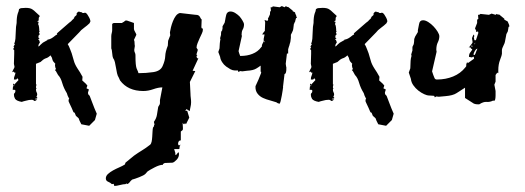

<svg xmlns="http://www.w3.org/2000/svg" viewBox="-20 -331 1735 635"><path d="M277 -13 275 -16Q271 -18 271 -25L274 -35L266 -39L269 -48L264 -54L252 -65L253 -77Q245 -92 236 -105Q227 -119 224 -131L217 -155Q217 -156 212 -168Q208 -179 204 -185L242 -224Q247 -231 258 -239Q269 -247 276 -254L279 -260Q279 -267 272 -278Q266 -289 261 -289Q259 -289 258 -288Q257 -288 255 -288Q253 -288 251 -289Q250 -291 249 -291H244Q243 -291 243 -292Q243 -293 242 -293Q240 -293 236 -290Q233 -287 233 -284L234 -282L224 -273H227L225 -271Q224 -269 219 -265Q215 -260 213 -259L209 -256L171 -223L168 -220Q168 -219 169 -219Q169 -219 169 -217Q167 -217 156 -208Q145 -200 136 -200L138 -199L122 -190L114 -183Q111 -179 107 -177V-179Q107 -184 112 -191L109 -199L107 -200Q106 -200 106 -201Q106 -200 111 -205Q107 -205 107 -208Q107 -214 109 -215Q111 -215 111 -219Q110 -222 109 -223Q109 -225 110 -225Q111 -224 112 -226L110 -227Q110 -235 109 -242Q108 -249 106 -251L107 -255L108 -259H105Q104 -259 104 -260Q104 -262 106 -262Q108 -262 108 -265V-268Q108 -273 109 -274Q111 -275 111 -277V-279L99 -290Q92 -297 87 -300Q80 -305 65 -305L49 -304L43 -301Q42 -293 39 -287Q35 -275 35 -255Q34 -250 33 -242Q33 -234 32 -223L31 -203Q30 -193 27 -186L29 -185Q29 -183 27 -181Q25 -178 25 -176L27 -174Q24 -171 24 -169Q24 -167 26 -166Q27 -166 27 -164V-153L26 -120L28 -110Q28 -107 24 -101Q21 -95 20 -92Q21 -92 22 -93L26 -94Q28 -90 29 -90L30 -91H31Q31 -87 29 -82Q26 -76 26 -68Q34 -68 34 -68Q35 -69 37 -72Q40 -70 40 -69Q40 -68 41 -66L27 -51L25 -55Q23 -53 23 -48Q27 -48 29 -49L23 -45L22 -34H28Q31 -33 31 -31Q31 -26 29 -24Q26 -22 26 -18Q26 -11 30 -4Q35 3 52 6Q57 4 66 2Q76 -1 85 -1Q90 -1 94 3Q98 3 103 -2L95 -3L100 -6V-4L104 -7L100 -12L102 -13Q102 -15 102 -15Q103 -16 103 -18Q103 -23 101 -26Q99 -29 99 -36L101 -39Q99 -39 99 -43Q99 -47 101 -51L99 -52V-120L114 -126Q123 -135 131 -138Q139 -140 147 -148L150 -143Q152 -141 153 -135Q155 -129 156 -128L163 -120Q163 -118 162 -118Q162 -118 162 -116V-114Q162 -113 163 -108Q165 -104 165 -103V-101H162V-99Q166 -95 167 -92L172 -83Q181 -74 186 -56Q191 -39 201 -23L204 -14L209 -4Q207 -4 207 0Q206 4 209 9Q212 15 217 26L223 40L227 42L231 52L240 60Q241 63 243 68Q246 73 249 80L275 85L294 66L300 45Q292 27 285 8Q278 -10 277 -13Z M348 -211Q348 -216 349.5 -221.5Q351 -227 351 -231V-252L356 -255H384Q385 -257 387 -257.5Q389 -258 391 -260L395 -263H400L423 -255V-235Q423 -232 427 -225Q431 -218 431 -216L423 -199Q425 -196 425 -190Q425 -184 426 -179Q426 -176 425 -172.5Q424 -169 424 -166Q424 -161 426 -157Q428 -153 428 -149Q428 -129 429 -119.5Q430 -110 431.5 -105.5Q433 -101 434.5 -98.5Q436 -96 438 -89Q463 -89 487 -92.5Q511 -96 518 -113Q526 -131 526.5 -145.5Q527 -160 535 -180L536 -196L543 -214L542 -224Q543 -231 545.5 -241Q548 -251 552 -261Q556 -271 561.5 -278.5Q567 -286 575 -288L627 -282H628Q638 -282 641.5 -274.5Q645 -267 647 -267L646 -241Q647 -236 649 -237Q651 -238 651 -233Q651 -227 647.5 -220Q644 -213 640.5 -205Q637 -197 633.5 -188.5Q630 -180 630 -173L634 -167Q634 -163 632 -158.5Q630 -154 630 -149H633Q630 -147 630 -144Q630 -141 633 -138H636L617 -97L626 -96L608 -60L610 -21Q610 -14 611 -7Q612 0 612 7Q612 15 610 23Q608 31 608 36L603 34Q602 33 601.5 32.5Q601 32 596 30L593 36L599 35L606 58L595 80Q593 77 593 77Q590 77 589 80Q588 80 586 78L584 75Q584 79 584.5 84Q585 89 585 93Q585 98 584 99L578 104V133L572 135Q569 140 569 143Q569 150 573 150L577 147Q573 155 573.5 158.5Q574 162 572 162H556Q557 167 558.5 170.5Q560 174 560 177Q560 178 559 179L562 182L570 172Q572 176 572 178Q572 189 564.5 197Q557 205 551 207L526 208Q524 208 522.5 209.5Q521 211 519 211V214Q508 214 491.5 222.5Q475 231 468 236L461 244Q456 249 440.5 255Q425 261 417 263Q412 267 408.5 272Q405 277 399 278V275L395 278Q388 278 376.5 281Q365 284 358 284L356 277L350 278Q345 273 337.5 270Q330 267 330 259Q330 251 337 244.5Q344 238 354 232.5Q364 227 374.5 222.5Q385 218 393 213L395 207L423 184Q437 174 449.5 166.5Q462 159 476 148Q480 145 481.5 137.5Q483 130 483.5 121Q484 112 484.5 103.5Q485 95 486 91L489 87Q489 83 491 81L489 72Q497 61 499 49Q501 37 503 24Q503 22 506 18Q509 14 509 10V0L517 -42Q504 -42 487 -36Q470 -30 454 -30Q403 -30 377 -65L373 -74Q369 -80 367 -89Q365 -98 363.5 -107.5Q362 -117 360 -125.5Q358 -134 354 -139Q352 -143 351 -155.5Q350 -168 348 -171Z M853 -196 855 -195V-190ZM859 -216V-215V-216ZM960 -277Q960 -280 958 -283L956 -288V-290L948 -294V-296L933 -308H929L926 -311L921 -307L912 -311L905 -307L882 -310L881 -308L880 -307H875L876 -296Q873 -293 873 -289V-284Q872 -282 870 -277L866 -269L867 -267L868 -265L867 -267L866 -264L864 -262L855 -265L857 -257Q857 -246 856 -232V-229Q853 -226 851 -223L847 -217H855L853 -207Q852 -204 852 -199V-196H853L847 -184Q846 -182 846 -177L844 -175Q833 -160 815 -153Q798 -146 776 -146H774V-147L771 -155L769 -162L780 -212L779 -216Q779 -226 782 -232Q787 -240 787 -250Q787 -255 782 -263Q778 -270 772 -277Q766 -283 758 -288Q750 -293 742 -293Q736 -293 732 -289Q729 -286 728 -281L726 -272Q725 -268 725 -266L723 -256L716 -244V-243V-240V-237Q715 -234 715 -233V-231L712 -227Q711 -224 711 -219V-217V-216L708 -205V-204L709 -201L708 -196Q707 -191 707 -188L706 -171L702 -159L708 -143Q709 -134 715 -125Q720 -117 728 -111Q735 -106 742 -102Q750 -98 756 -98H758H764H767L768 -93L775 -96L781 -95L797 -97Q817 -98 827 -104Q834 -108 842 -114V-94L844 -93L843 -88Q839 -78 835 -68L825 -46Q824 -31 832 -21Q839 -12 850 -7Q861 -2 873 1Q884 4 893 7Q894 7 898 10Q903 12 904 12Q906 12 908 4Q910 -5 912 -15Q914 -25 915 -33Q916 -41 916 -40Q917 -42 916 -42V-44L921 -86Q925 -87 926 -93Q927 -97 927 -102V-109L926 -112V-113L925 -120L929 -154H933V-167V-168Q934 -171 935 -175Q938 -183 938 -185Q941 -193 941 -198Q942 -203 942 -206V-216L943 -218Q944 -220 946 -224Q950 -232 950 -236L952 -252L953 -253Q953 -254 954 -256Q957 -260 957 -264L959 -271L962 -272ZM855 -195V-190L853 -196ZM859 -216V-215V-216ZM958 -283 956 -288V-290L948 -294V-296L933 -308H929L926 -311L921 -307L912 -311L905 -307L882 -310L881 -308L880 -307H875L876 -296Q873 -293 873 -289V-284Q872 -282 870 -277L866 -269L867 -267L868 -265L867 -267L866 -264L864 -262L855 -265L857 -257Q857 -246 856 -232V-229Q853 -226 851 -223L847 -217H855L853 -207Q852 -204 852 -199V-196H853L847 -184Q846 -182 846 -177L844 -175Q833 -160 815 -153Q798 -146 776 -146H774V-147L771 -155L769 -162L780 -212L779 -216Q779 -226 782 -232Q787 -240 787 -250Q787 -255 782 -263Q778 -270 772 -277Q766 -283 758 -288Q750 -293 742 -293Q736 -293 732 -289Q729 -286 728 -281L726 -272Q725 -268 725 -266L723 -256L716 -244V-243V-240V-237Q715 -234 715 -233V-231L712 -227Q711 -224 711 -219V-217V-216L708 -205V-204L709 -201L708 -196Q707 -191 707 -188L706 -171L702 -159L708 -143Q709 -134 715 -125Q720 -117 728 -111Q735 -106 742 -102Q750 -98 756 -98H758H764H767L768 -93L775 -96L781 -95L797 -97Q817 -98 827 -104Q834 -108 842 -114V-94L844 -93L843 -88Q839 -78 835 -68L825 -46Q824 -31 832 -21Q839 -12 850 -7Q861 -2 873 1Q884 4 893 7Q894 7 898 10Q903 12 904 12Q906 12 908 4Q910 -5 912 -15Q914 -25 915 -33Q916 -41 916 -40Q917 -42 916 -42V-44L921 -86Q925 -87 926 -93Q927 -97 927 -102V-109L926 -112V-113L925 -120L929 -154H933V-167V-168Q934 -171 935 -175Q938 -183 938 -185Q941 -193 941 -198Q942 -203 942 -206V-216L943 -218Q944 -220 946 -224Q950 -232 950 -236L952 -252L953 -253Q953 -254 954 -256Q957 -260 957 -264L959 -271L962 -272L960 -277Q960 -280 958 -283Z M1259 -13 1257 -16Q1253 -18 1253 -25L1256 -35L1248 -39L1251 -48L1246 -54L1234 -65L1235 -77Q1227 -92 1218 -105Q1209 -119 1206 -131L1199 -155Q1199 -156 1194 -168Q1190 -179 1186 -185L1224 -224Q1229 -231 1240 -239Q1251 -247 1258 -254L1261 -260Q1261 -267 1254 -278Q1248 -289 1243 -289Q1241 -289 1240 -288Q1239 -288 1237 -288Q1235 -288 1233 -289Q1232 -291 1231 -291H1226Q1225 -291 1225 -292Q1225 -293 1224 -293Q1222 -293 1218 -290Q1215 -287 1215 -284L1216 -282L1206 -273H1209L1207 -271Q1206 -269 1201 -265Q1197 -260 1195 -259L1191 -256L1153 -223L1150 -220Q1150 -219 1151 -219Q1151 -219 1151 -217Q1149 -217 1138 -208Q1127 -200 1118 -200L1120 -199L1104 -190L1096 -183Q1093 -179 1089 -177V-179Q1089 -184 1094 -191L1091 -199L1089 -200Q1088 -200 1088 -201Q1088 -200 1093 -205Q1089 -205 1089 -208Q1089 -214 1091 -215Q1093 -215 1093 -219Q1092 -222 1091 -223Q1091 -225 1092 -225Q1093 -224 1094 -226L1092 -227Q1092 -235 1091 -242Q1090 -249 1088 -251L1089 -255L1090 -259H1087Q1086 -259 1086 -260Q1086 -262 1088 -262Q1090 -262 1090 -265V-268Q1090 -273 1091 -274Q1093 -275 1093 -277V-279L1081 -290Q1074 -297 1069 -300Q1062 -305 1047 -305L1031 -304L1025 -301Q1024 -293 1021 -287Q1017 -275 1017 -255Q1016 -250 1015 -242Q1015 -234 1014 -223L1013 -203Q1012 -193 1009 -186L1011 -185Q1011 -183 1009 -181Q1007 -178 1007 -176L1009 -174Q1006 -171 1006 -169Q1006 -167 1008 -166Q1009 -166 1009 -164V-153L1008 -120L1010 -110Q1010 -107 1006 -101Q1003 -95 1002 -92Q1003 -92 1004 -93L1008 -94Q1010 -90 1011 -90L1012 -91H1013Q1013 -87 1011 -82Q1008 -76 1008 -68Q1016 -68 1016 -68Q1017 -69 1019 -72Q1022 -70 1022 -69Q1022 -68 1023 -66L1009 -51L1007 -55Q1005 -53 1005 -48Q1009 -48 1011 -49L1005 -45L1004 -34H1010Q1013 -33 1013 -31Q1013 -26 1011 -24Q1008 -22 1008 -18Q1008 -11 1012 -4Q1017 3 1034 6Q1039 4 1048 2Q1058 -1 1067 -1Q1072 -1 1076 3Q1080 3 1085 -2L1077 -3L1082 -6V-4L1086 -7L1082 -12L1084 -13Q1084 -15 1084 -15Q1085 -16 1085 -18Q1085 -23 1083 -26Q1081 -29 1081 -36L1083 -39Q1081 -39 1081 -43Q1081 -47 1083 -51L1081 -52V-120L1096 -126Q1105 -135 1113 -138Q1121 -140 1129 -148L1132 -143Q1134 -141 1135 -135Q1137 -129 1138 -128L1145 -120Q1145 -118 1144 -118Q1144 -118 1144 -116V-114Q1144 -113 1145 -108Q1147 -104 1147 -103V-101H1144V-99Q1148 -95 1149 -92L1154 -83Q1163 -74 1168 -56Q1173 -39 1183 -23L1186 -14L1191 -4Q1189 -4 1189 0Q1188 4 1191 9Q1194 15 1199 26L1205 40L1209 42L1213 52L1222 60Q1223 63 1225 68Q1228 73 1231 80L1257 85L1276 66L1282 45Q1274 27 1267 8Q1260 -10 1259 -13Z M1541 -205 1546 -217 1549 -212 1547 -208 1549 -198H1554L1562 -222L1561 -227L1554 -225Q1555 -226 1555 -228Q1555 -230 1554 -231Q1553 -232 1551 -237L1558 -255V-263Q1558 -268 1562 -268L1561 -282H1564Q1566 -282 1569 -285L1597 -282L1606 -286L1619 -282L1623 -285L1626 -283H1631L1648 -269V-266L1659 -260Q1660 -257 1662 -253Q1664 -249 1664 -247L1665 -244L1662 -242L1660 -230Q1660 -227 1657 -222.5Q1654 -218 1654 -214L1650 -193Q1650 -190 1645 -180Q1640 -170 1640 -166V-153Q1640 -149 1634 -133.5Q1628 -118 1628 -99V-91Q1628 -89 1627 -89L1626 -90Q1624 -91 1624 -91V-90L1619 -83V-61L1615 -51L1619 -30V-16Q1619 -9 1618 -3.5Q1617 2 1615 2H1610Q1600 7 1589.5 6Q1579 5 1565 14H1560Q1549 14 1543 9L1518 -7V-41Q1502 -31 1490 -23Q1478 -15 1453 -13L1431 -11L1423 -12L1418 -9L1416 -14Q1414 -14 1409.5 -14.5Q1405 -15 1402 -15H1399Q1393 -15 1383 -19.5Q1373 -24 1363.5 -31.5Q1354 -39 1347 -49Q1340 -59 1339 -70L1332 -91L1337 -105L1338 -130Q1338 -133 1339 -138Q1340 -143 1341 -146Q1341 -147 1340.5 -148.5Q1340 -150 1340 -151L1344 -164V-166V-173Q1344 -177 1345 -178L1348 -184Q1349 -187 1349.5 -193.5Q1350 -200 1350 -202L1353 -210L1362 -225V-231Q1364 -239 1366 -251.5Q1368 -264 1379 -264Q1387 -264 1396.5 -258Q1406 -252 1414 -243.5Q1422 -235 1427.5 -226Q1433 -217 1433 -211Q1433 -201 1428 -191Q1423 -181 1423 -166L1424 -160L1409 -95L1413 -83Q1415 -78 1417 -73Q1419 -68 1425 -68Q1454 -68 1478.5 -78Q1503 -88 1519 -108L1522 -112Q1522 -114 1522 -116.5Q1522 -119 1523 -121Q1524 -124 1525 -126L1527 -122L1548 -137Q1547 -139 1547.5 -140.5Q1548 -142 1545 -144Q1542 -141 1540 -141Q1541 -141 1531 -143Q1531 -153 1536 -158.5Q1541 -164 1542 -169H1541Q1538 -169 1535 -175Q1533 -175 1532 -174Q1531 -173 1530 -173Q1532 -176 1537.5 -182.5Q1543 -189 1543 -192ZM1546 -150Q1548 -149 1548 -149Q1551 -149 1552.5 -154Q1554 -159 1559 -170Q1555 -170 1550.5 -162.5Q1546 -155 1546 -150ZM1542 -180H1539L1538 -179Q1538 -179 1542 -175ZM1550 -184 1552 -190 1549 -186Z"/></svg>

Font: East Sea Dokdo Cyrillic
Style: Regular
Weight: 400
Version: Version 1.00 July 4, 2018, initial release